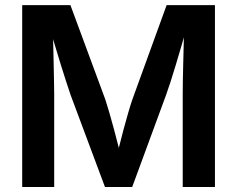

<svg xmlns="http://www.w3.org/2000/svg" viewBox="-20 -748 949 768"><path d="M68.8 0V-727.5H261.7L401.4 -349.6Q408.2 -328.6 417.5 -296.9Q426.8 -265.1 436.5 -228.8Q446.3 -192.4 454.8 -158.4Q463.4 -124.5 469.2 -99.1H441.4Q447.3 -124 455.6 -157.7Q463.9 -191.4 473.6 -227.8Q483.4 -264.2 492.7 -296.4Q502 -328.6 509.3 -349.6L646.5 -727.5H839.8V0H710.9V-368.7Q710.9 -392.1 711.4 -424.8Q711.9 -457.5 712.9 -494.6Q713.9 -531.7 714.8 -569.3Q715.8 -606.9 716.3 -641.1H727.5Q717.3 -603.5 705.6 -564Q693.8 -524.4 682.9 -487.5Q671.9 -450.7 661.9 -419.9Q651.9 -389.2 644.5 -368.7L508.8 0H399.9L262.2 -368.7Q255.4 -389.2 245.4 -419.4Q235.4 -449.7 224.1 -486.3Q212.9 -522.9 200.9 -562.7Q189 -602.5 177.7 -641.1H191.4Q191.9 -608.4 192.9 -571Q193.8 -533.7 194.6 -496.3Q195.3 -459 196 -425.8Q196.8 -392.6 196.8 -368.7V0Z"/></svg>

Font: Inter 20pt SemiBold
Style: Regular
Weight: 600
Version: Version 4.001;git-66647c0bb